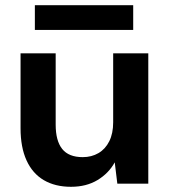

<svg xmlns="http://www.w3.org/2000/svg" viewBox="-20 -706 656 738"><path d="M253 12Q192 12 148.5 -13.5Q105 -39 82 -89.5Q59 -140 59 -213V-501H194V-227Q194 -165 219 -133.5Q244 -102 298 -102Q332 -102 358.5 -117.5Q385 -133 400 -163Q415 -193 415 -236V-501H550V0H431L421 -82Q398 -40 355 -14Q312 12 253 12ZM114 -591V-686H492V-591Z"/></svg>

Font: DM Sans 17pt
Style: Bold
Weight: 700
Version: Version 4.004;gftools[0.9.30]